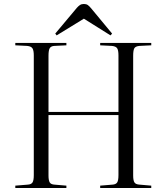

<svg xmlns="http://www.w3.org/2000/svg" viewBox="-20 -946 838 966"><path d="M57 0V-12L119 -17Q137 -18 143.5 -28Q150 -38 150 -65V-667Q150 -692 143.5 -702.5Q137 -713 117 -715L57 -718V-730H314V-718L253 -715Q237 -714 230.5 -704Q224 -694 224 -665V-383H576V-667Q576 -693 569.5 -703Q563 -713 543 -715L484 -718V-730H741V-718L681 -715Q661 -713 655.5 -702.5Q650 -692 650 -665V-63Q650 -38 656.5 -28Q663 -18 683 -17L741 -12V0H484V-12L545 -17Q563 -18 569.5 -28Q576 -38 576 -65V-367H224V-63Q224 -39 230 -28.5Q236 -18 255 -17L314 -12V0ZM265 -768 258 -777 367 -907Q374 -915 382 -920.5Q390 -926 402 -926Q414 -926 422 -920.5Q430 -915 442 -900L544 -777L536 -768L402 -852Z"/></svg>

Font: Literata 72pt Light
Style: Regular
Weight: 300
Designer: Latin by Veronika Burian and Jose Scaglione. Greek by Irene Vlachou. Cyrillic by Vera Evstafieva.
Foundry: TypeTogether
Version: Version 3.002